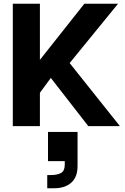

<svg xmlns="http://www.w3.org/2000/svg" viewBox="-20 -670 666 1020"><path d="M48 -650H192V-352L428 -650H607L350 -335L617 0H449L250 -256L192 -177V0H48ZM235 31H392V212Q392 271 358.5 300.5Q325 330 269 330H231V260H248Q286 260 305 248.5Q324 237 324 206V186H235Z"/></svg>

Font: Overused Grotesk
Style: Bold
Weight: 700
Version: Version 0.003